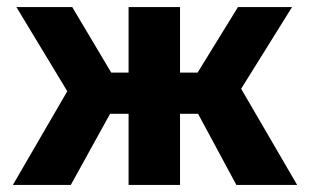

<svg xmlns="http://www.w3.org/2000/svg" viewBox="-20 -525 878 545"><path d="M345 0V-202H204.5V-319H345V-505H491V-319H630V-202H491V0ZM16.5 0 171 -266 26.5 -505H185L327.5 -265.5L181 0ZM651 0 508 -265.5 655.5 -505H809L664.5 -273L823.5 0Z"/></svg>

Font: Geologica Roman SemiBold
Style: Regular
Weight: 600
Designer: Sindre Bremnes, Frode Helland
Foundry: Monokrom Skriftforlag AS
Version: Version 1.010;gftools[0.9.28]